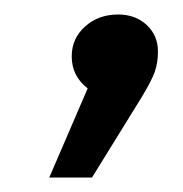

<svg xmlns="http://www.w3.org/2000/svg" viewBox="-20 -597 252 265"><path d="M101 -475Q79 -492 79 -519Q79 -544 97.5 -560.5Q116 -577 143 -577Q167 -577 182.5 -562.5Q198 -548 198 -526Q198 -510 193.5 -497.5Q189 -485 175 -462L107 -352H48Z"/></svg>

Font: FiraGO Book
Style: Italic
Weight: 350
Italic angle: -8°
Designer: bBox Type GmbH
Foundry: bBox Type GmbH
Version: Version 1.001